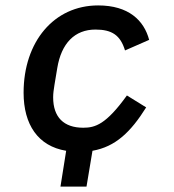

<svg xmlns="http://www.w3.org/2000/svg" viewBox="-20 -548 640 708"><path d="M203 140H299L321 8C406 -7 462 -61 519 -152L448 -196C371 -89 331 -77 287 -77C215 -77 176 -116 176 -189C176 -204 178 -217 181 -236L191 -296C206 -389 256 -439 332 -439C393 -439 424 -418 441 -362L530 -401C511 -473 454 -528 342 -528C179 -528 67 -394 67 -206C67 -89 120 -9 224 8Z"/></svg>

Font: IBM Mono Medium
Style: Italic
Weight: 500
Italic angle: -9°
Monospace: yes
Designer: Mike Abbink, Paul van der Laan, Pieter van Rosmalen
Foundry: Bold Monday
Version: Version 2.3